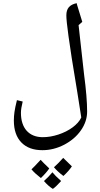

<svg xmlns="http://www.w3.org/2000/svg" viewBox="-20 -691 635 1218"><path d="M495.6 54.2C484.9 77.1 466.3 98.1 440.4 117.2C414.6 136.2 384.3 151.4 350.1 162.6C315.9 173.8 283.2 179.2 251.5 179.2C208 179.2 173.8 165.5 149.4 138.7C125 111.3 112.8 73.2 112.8 24.4C112.8 6.3 116.7 -17.6 124 -46.9L87.4 -55.7C79.1 -22.9 74.2 2.4 71.8 19.5C69.3 36.6 67.9 54.7 67.9 73.7C67.9 133.8 84 180.2 115.7 212.9C147.5 245.6 191.9 261.7 249 261.7C296.9 261.7 343.3 250 388.2 226.6C433.1 202.6 468.3 172.4 494.1 134.8C520 97.2 532.7 58.1 532.7 16.6C532.7 -41.5 526.4 -120.6 513.2 -219.7L478.5 -531.7L502 -552.2C481 -620.1 470.2 -655.8 469.2 -659.2C468.3 -662.6 467.3 -666.5 466.3 -670.9C420.9 -661.1 400.9 -637.7 400.9 -592.8C400.9 -571.8 405.3 -527.8 414.6 -461.4C423.3 -394.5 441.9 -276.9 470.2 -107.4ZM292.5 377.4C281.2 394.5 263.7 415 239.3 438.5C214.8 419.4 194.8 401.4 179.7 383.3C189 375 208 355 237.8 322.8C245.6 332 263.7 350.1 292.5 377.4ZM436 364.3C423.8 382.8 406.2 403.3 382.3 425.3C357.4 406.7 337.4 388.2 322.3 370.1C339.8 354.5 359.4 334.5 380.9 310.5ZM367.7 457.5C346.2 481.4 328.6 498 315.4 507.3C296.9 496.1 277.8 479.5 258.8 457.5C278.8 439.5 296.9 420.9 312.5 401.9C322.8 415 340.8 433.6 367.7 457.5Z"/></svg>

Font: Noto Naskh Arabic
Style: Regular
Weight: 400
Designer: Monotype Design Team
Foundry: Monotype Imaging Inc.
Version: Version 1.07